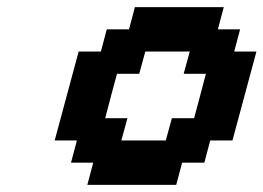

<svg xmlns="http://www.w3.org/2000/svg" viewBox="-20 -895 741 540"><path d="M225.6 -375H475.6L492.2 -437.5H554.7L571.3 -500H633.8Q645 -541.5 667.5 -625Q689.9 -708.5 701.2 -750H638.7L655.3 -812.5H592.8L609.4 -875H359.4L342.8 -812.5H280.3L263.7 -750H201.2Q189.9 -708.5 167.5 -625Q145 -541.5 133.8 -500H196.3L179.7 -437.5H242.2ZM446.3 -500H321.3L338.4 -562.5H275.9Q281.2 -583.5 292.2 -625Q303.2 -666.5 309.1 -687.5H371.6L388.7 -750H513.7L496.6 -687.5H559.1Q553.7 -667 542.7 -625.2Q531.7 -583.5 525.9 -562.5H463.4Z"/></svg>

Font: Faithful 32x
Style: Oblique
Weight: 400
Foundry: Faithful Resource Pack
Version: Version 1.0; January 27, 2023